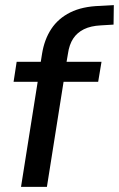

<svg xmlns="http://www.w3.org/2000/svg" viewBox="-20 -729 464 749"><path d="M62 0 127 -410H33L45 -488H151L137 -475L144 -519Q153 -575 180 -616Q207 -657 254 -680.5Q301 -704 370 -706L424 -709L423 -633L373 -630Q334 -628 307.5 -615Q281 -602 265.5 -578.5Q250 -555 245 -519L238 -478L230 -488H376L363 -410H228L163 0Z"/></svg>

Font: Nunito Sans 12pt ExtraLight 12pt SemiBold
Style: Italic
Weight: 600
Italic angle: -9°
Version: Version 3.101;gftools[0.9.27]